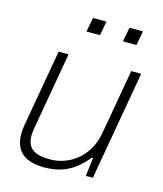

<svg xmlns="http://www.w3.org/2000/svg" viewBox="-110 -801 758 894"><g transform="rotate(15 269.0 -353.5)"><path d="M214 -650H279L292 -719H227ZM390 -650H455L468 -719H403ZM186 12C256 12 323 -6 390 -89H396L385 0H419L511 -526H463L408 -213C386 -88 289 -31 205 -31C140 -31 92 -46 92 -116C92 -127 94 -141 96 -154L161 -526H113L48 -155C45 -139 44 -124 44 -110C44 -22 102 12 186 12Z"/></g></svg>

Font: Archivo Thin
Style: Italic
Weight: 100
Italic angle: -10°
Designer: Hector Gatti
Foundry: Omnibus-Type
Version: Version 2.001